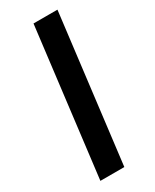

<svg xmlns="http://www.w3.org/2000/svg" viewBox="-231 -870 837 1035"><g transform="rotate(-30 187.5 -352.5)"><path d="M177 -810H326L214 105H65Z"/></g></svg>

Font: Szlgxwxxxixliatcpuztgldltzi
Style: Regular
Weight: 700
Italic angle: -8°
Designer: Carrois Corporate & Edenspiekermann
Foundry: Carrois Corporate GbR & Edenspiekermann AG
Version: Version 2.001